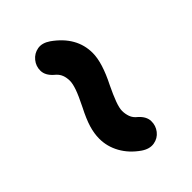

<svg xmlns="http://www.w3.org/2000/svg" viewBox="-3 -590 606 606"><g transform="rotate(45 300.0 -287.5)"><path d="M403 -199Q380 -199 355 -206.5Q330 -214 295 -232Q261 -249 241 -256Q221 -263 208 -263Q195 -263 182.5 -258.5Q170 -254 159 -240Q141 -220 120.5 -219.5Q100 -219 84 -232Q68 -245 64.5 -265Q61 -285 76 -307Q125 -376 197 -376Q240 -376 307 -342Q336 -328 357.5 -320Q379 -312 392 -312Q405 -312 418 -316.5Q431 -321 441 -334Q459 -354 479.5 -354.5Q500 -355 516 -342.5Q532 -330 535.5 -309.5Q539 -289 524 -267Q501 -234 469.5 -216.5Q438 -199 403 -199Z"/></g></svg>

Font: Chiron GoRound TC H
Style: Regular
Weight: 900
Designer: Ryoko NISHIZUKA 西塚涼子 (kana, bopomofo & ideographs); Paul D. Hunt (Latin, Greek & Cyrillic); Sandoll Communications 산돌커뮤니
Foundry: Adobe
Version: Version 1.000;hotconv 1.1.1;makeotfexe 2.6.0